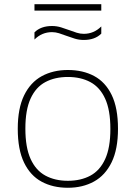

<svg xmlns="http://www.w3.org/2000/svg" viewBox="-20 -879 642 908"><path d="M301 9Q230 9 176.8 -19.8Q123.5 -48.5 93.8 -110Q64 -171.5 64 -270Q64 -366.5 94 -428Q124 -489.5 177.5 -518.8Q231 -548 301 -548Q372 -548 425.2 -519.5Q478.5 -491 508.2 -429.8Q538 -368.5 538 -270Q538 -173.5 508 -111.8Q478 -50 424.5 -20.5Q371 9 301 9ZM301 -24Q362 -24 407.2 -48.2Q452.5 -72.5 477.2 -126.5Q502 -180.5 502 -269Q502 -358.5 477.2 -412.5Q452.5 -466.5 407.2 -490.8Q362 -515 301 -515Q240 -515 194.8 -491Q149.5 -467 124.8 -413.2Q100 -359.5 100 -271Q100 -181.5 124.8 -127.2Q149.5 -73 194.8 -48.5Q240 -24 301 -24ZM376 -690Q353.5 -690 332.8 -696.5Q312 -703 293 -710Q276 -716.5 259.2 -721.8Q242.5 -727 226 -727Q178 -727 143 -692V-726Q173 -756 226 -756Q248.5 -756 269.2 -749.5Q290 -743 309 -736Q326.5 -729.5 343 -724.2Q359.5 -719 376 -719Q424 -719 459 -754V-720Q429 -690 376 -690ZM143 -829V-859H459V-829Z"/></svg>

Font: Encode Sans Exp Th
Style: Regular
Weight: 100
Width: 7
Designer: Multiple Designers
Foundry: Impallari Type
Version: Version 3.002; ttfautohint (v1.8.3) -l 8 -r 50 -G 200 -x 14 